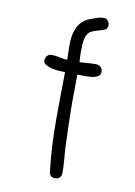

<svg xmlns="http://www.w3.org/2000/svg" viewBox="-80 -748 562 797"><g transform="rotate(10 201.0 -349.5)"><path d="M322 -472Q322 -458 310 -452Q298 -446 282 -444.5Q266 -443 250 -443.5Q234 -444 225 -444Q225 -418 224.5 -391Q224 -364 224 -338Q224 -287 225.5 -235.5Q227 -184 229 -133Q231 -107 233 -81.5Q235 -56 235 -31Q235 -19 228 -11.5Q221 -4 208 -4Q186 -4 183 -27Q171 -130 171 -235Q171 -340 173 -445Q164 -445 148.5 -446Q133 -447 118 -450.5Q103 -454 91.5 -460.5Q80 -467 80 -478Q80 -489 87 -497.5Q94 -506 105 -506Q121 -506 138.5 -502Q156 -498 173 -497L172 -536Q171 -558 172.5 -580Q174 -602 180.5 -621.5Q187 -641 201 -656.5Q215 -672 239 -681Q249 -685 265 -690Q281 -695 292 -695Q303 -695 310 -687Q317 -679 317 -668Q317 -653 305.5 -648Q294 -643 279.5 -639.5Q265 -636 250.5 -629Q236 -622 230 -604Q225 -589 224 -572.5Q223 -556 223 -540Q223 -529 223.5 -518Q224 -507 225 -496Q242 -497 259.5 -498.5Q277 -500 294 -500Q306 -500 314 -492.5Q322 -485 322 -472Z"/></g></svg>

Font: Wynona
Style: Regular
Weight: 400
Italic angle: -12°
Designer: Kanati
Foundry: Kanati and Michael Everson
Version: Version 2.000